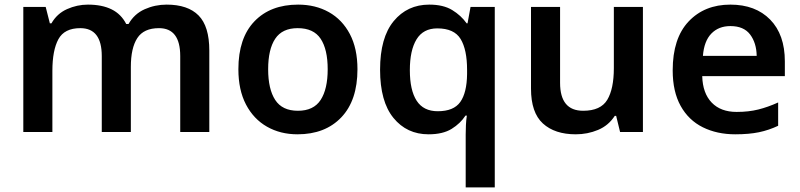

<svg xmlns="http://www.w3.org/2000/svg" viewBox="-20 -572 3467 832"><path d="M702 -552Q794 -552 840.5 -505Q887 -458 887 -353V0H761V-329Q761 -450 669 -450Q603 -450 575 -407Q547 -364 547 -282V0H421V-329Q421 -450 328 -450Q259 -450 233 -402Q207 -354 207 -265V0H81V-542H178L196 -471H203Q227 -513 270.5 -532.5Q314 -552 361 -552Q422 -552 463.5 -531.5Q505 -511 527 -468H537Q562 -512 607 -532Q652 -552 702 -552Z M1529 -272Q1529 -137 1459 -63.5Q1389 10 1269 10Q1195 10 1137 -23Q1079 -56 1046 -119Q1013 -182 1013 -272Q1013 -407 1082.5 -479.5Q1152 -552 1272 -552Q1347 -552 1405 -519.5Q1463 -487 1496 -424.5Q1529 -362 1529 -272ZM1142 -272Q1142 -186 1172.5 -139Q1203 -92 1271 -92Q1339 -92 1369.5 -139Q1400 -186 1400 -272Q1400 -358 1369.5 -404Q1339 -450 1270 -450Q1203 -450 1172.5 -404Q1142 -358 1142 -272Z M1998 11Q1998 -8 1999 -30Q2000 -52 2003 -71H1997Q1975 -37 1937 -13.5Q1899 10 1837 10Q1743 10 1685 -61Q1627 -132 1627 -270Q1627 -409 1686 -480.5Q1745 -552 1840 -552Q1901 -552 1939.5 -528.5Q1978 -505 2002 -471H2006L2019 -542H2124V240H1998ZM1877 -90Q1946 -90 1974.5 -130Q2003 -170 2004 -251V-269Q2004 -357 1976 -403Q1948 -449 1875 -449Q1814 -449 1785 -401.5Q1756 -354 1756 -268Q1756 -181 1785.5 -135.5Q1815 -90 1877 -90Z M2766 -542V0H2667L2650 -70H2644Q2617 -28 2571.5 -9Q2526 10 2475 10Q2384 10 2332.5 -37Q2281 -84 2281 -188V-542H2407V-213Q2407 -92 2507 -92Q2583 -92 2611.5 -139.5Q2640 -187 2640 -277V-542Z M3145 -552Q3254 -552 3317.5 -487Q3381 -422 3381 -306V-242H3023Q3025 -168 3064 -127.5Q3103 -87 3172 -87Q3224 -87 3266 -97.5Q3308 -108 3352 -128V-27Q3312 -8 3269 1Q3226 10 3166 10Q3087 10 3025.5 -20.5Q2964 -51 2929.5 -113Q2895 -175 2895 -267Q2895 -406 2964 -479Q3033 -552 3145 -552ZM3145 -459Q3094 -459 3062.5 -426.5Q3031 -394 3026 -330H3259Q3258 -386 3230.5 -422.5Q3203 -459 3145 -459Z"/></svg>

Font: Noto Sans Malayalam SemiBold
Style: Regular
Weight: 600
Designer: Jelle Bosma - Monotype Design Team
Foundry: Monotype Imaging Inc.
Version: Version 2.104; ttfautohint (v1.8.4.7-5d5b)